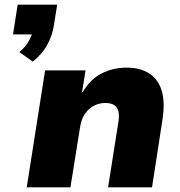

<svg xmlns="http://www.w3.org/2000/svg" viewBox="-20 -806 776 826"><path d="M121 -541 63 -582Q90 -604 104.5 -630.5Q119 -657 122 -678L154 -658H36L56 -786H226L212 -698Q205 -652 183 -612.5Q161 -573 121 -541ZM95 0 174 -503H348L333 -410H336Q368 -465 417 -490Q466 -515 525 -515Q583 -515 622 -490Q661 -465 676 -414.5Q691 -364 678 -285L634 0H445L489 -279Q494 -308 489.5 -326.5Q485 -345 471 -354Q457 -363 433 -363Q406 -363 383 -350.5Q360 -338 345 -315.5Q330 -293 325 -262L283 0Z"/></svg>

Font: Nunito Sans 8pt Black
Style: Italic
Weight: 900
Italic angle: -9°
Version: Version 3.101;gftools[0.9.27]